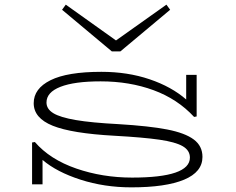

<svg xmlns="http://www.w3.org/2000/svg" viewBox="-20 -793 1017 826"><path d="M851 -118Q851 -53 772 -20Q693 13 545 13Q429 13 326.5 -20Q224 -53 163 -105V0H118V-180L130 -182Q195 -107 308 -68Q421 -29 548 -29Q797 -29 797 -115Q797 -146 766 -164Q735 -182 666 -192Q597 -202 472 -209Q289 -219 207 -252Q125 -285 125 -349Q125 -412 197.5 -448Q270 -484 416 -484Q529 -484 623.5 -452Q718 -420 781 -365V-471H826V-292L815 -290Q744 -367 640.5 -405Q537 -443 413 -443Q300 -443 240 -419.5Q180 -396 180 -352Q180 -324 209.5 -306Q239 -288 306.5 -276.5Q374 -265 489 -259Q622 -251 699 -236Q776 -221 813.5 -193Q851 -165 851 -118ZM712 -751 498 -572H461L247 -751L263 -773L479 -619L696 -773Z"/></svg>

Font: BioRhyme Expanded Light
Style: Regular
Weight: 300
Width: 7
Designer: Aoife Mooney
Foundry: Aoife Mooney Type
Version: Version 1.001